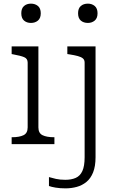

<svg xmlns="http://www.w3.org/2000/svg" viewBox="-20 -792 653 1055"><path d="M150 -666Q127 -666 112 -679Q97 -692 97 -719Q97 -746 112 -759Q127 -772 150 -772Q173 -772 188.5 -759Q204 -746 204 -719Q204 -692 188.5 -679Q173 -666 150 -666ZM191 -537V-92Q191 -60 214 -49Q237 -38 276 -38H279V0H44V-38H47Q86 -38 109 -49Q132 -60 132 -92V-448Q132 -470 112.5 -478Q93 -486 54 -493L44 -495V-537ZM445 72V-448Q445 -463 435.5 -471Q426 -479 407.5 -484Q389 -489 363 -493L350 -495V-537H505V72Q505 122 491.5 155.5Q478 189 454.5 208Q431 227 401.5 235Q372 243 340 243Q310 243 286 239Q262 235 249 230V181Q265 186 287.5 191Q310 196 339 196Q372 196 396 185.5Q420 175 432.5 148Q445 121 445 72ZM463 -666Q439 -666 424 -679Q409 -692 409 -719Q409 -746 424 -759Q439 -772 463 -772Q485 -772 500.5 -759Q516 -746 516 -719Q516 -692 500.5 -679Q485 -666 463 -666Z"/></svg>

Font: Roboto Serif ExtraLight
Style: Regular
Weight: 250
Version: Version 1.007